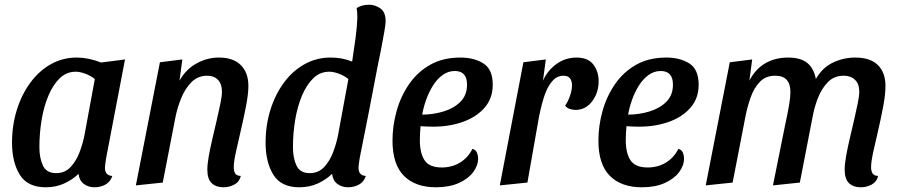

<svg xmlns="http://www.w3.org/2000/svg" viewBox="-20 -774 3818 814"><path d="M174 20Q97 20 64 -33Q31 -86 31 -169Q31 -243 51.5 -308.5Q72 -374 109 -424Q146 -474 196 -502Q246 -530 306 -530Q354 -530 409 -509L510 -522L430 -104Q429 -95 427 -83Q425 -71 425 -62Q425 -30 456 -28Q448 -3 427 8.5Q406 20 381 20Q354 20 335 5.5Q316 -9 313 -37Q287 -12 252 4Q217 20 174 20ZM218 -40Q255 -40 279 -65.5Q303 -91 317 -128Q331 -165 338 -200L382 -439Q363 -454 340.5 -462Q318 -470 301 -470Q262 -470 233.5 -442.5Q205 -415 185.5 -369Q166 -323 156.5 -266Q147 -209 147 -150Q147 -104 162 -72Q177 -40 218 -40Z M927 20Q896 20 877.5 2.5Q859 -15 859 -55Q859 -77 865 -111.5Q871 -146 880.5 -186Q890 -226 899 -265Q908 -304 914.5 -335.5Q921 -367 921 -385Q921 -418 904 -435.5Q887 -453 859 -453Q819 -453 792 -426Q765 -399 748.5 -358.5Q732 -318 724 -278L670 0L556 12L658 -510L753 -522L741 -432Q768 -480 813 -505Q858 -530 908 -530Q969 -530 1001 -498Q1033 -466 1033 -410Q1033 -376 1023.5 -326.5Q1014 -277 1002 -225.5Q990 -174 980.5 -131Q971 -88 971 -65Q971 -50 976.5 -39.5Q982 -29 1001 -28Q995 -3 973.5 8.5Q952 20 927 20Z M1249 20Q1172 20 1139 -33Q1106 -86 1106 -169Q1106 -243 1126.5 -308.5Q1147 -374 1184 -424Q1221 -474 1271.5 -502Q1322 -530 1381 -530Q1407 -530 1428.5 -526Q1450 -522 1473 -513Q1481 -564 1487.5 -613.5Q1494 -663 1495 -699Q1495 -724 1492 -740Q1501 -746 1515 -750Q1529 -754 1545 -754Q1570 -754 1592.5 -738.5Q1615 -723 1615 -683Q1615 -673 1609.5 -640.5Q1604 -608 1596 -567Q1588 -526 1580 -488Q1562 -394 1543.5 -298Q1525 -202 1505 -104Q1504 -95 1502 -83Q1500 -71 1500 -62Q1500 -30 1531 -28Q1523 -3 1502 8.5Q1481 20 1456 20Q1429 20 1410 5.5Q1391 -9 1388 -37Q1362 -12 1327 4Q1292 20 1249 20ZM1293 -40Q1330 -40 1354 -65.5Q1378 -91 1392 -128Q1406 -165 1413 -200L1457 -439Q1438 -454 1415.5 -462Q1393 -470 1376 -470Q1337 -470 1308.5 -442.5Q1280 -415 1260.5 -369Q1241 -323 1231.5 -266Q1222 -209 1222 -150Q1222 -104 1237 -72Q1252 -40 1293 -40Z M1828 20Q1741 20 1692.5 -28.5Q1644 -77 1644 -178Q1644 -241 1661.5 -303.5Q1679 -366 1714.5 -417.5Q1750 -469 1804 -499.5Q1858 -530 1932 -530Q1990 -530 2029.5 -505Q2069 -480 2069 -415Q2069 -357 2034.5 -317.5Q2000 -278 1943 -257.5Q1886 -237 1817 -237Q1804 -237 1788.5 -237.5Q1773 -238 1763 -239Q1760 -206 1760 -179Q1760 -125 1780 -94.5Q1800 -64 1853 -64Q1896 -64 1930 -84.5Q1964 -105 1983 -143Q1997 -139 2002 -127Q2007 -115 2007 -102Q2007 -72 1986 -44Q1965 -16 1925 2Q1885 20 1828 20ZM1770 -288Q1815 -288 1859 -301Q1903 -314 1931.5 -342Q1960 -370 1960 -415Q1960 -473 1908 -473Q1880 -473 1856.5 -456Q1833 -439 1815.5 -411Q1798 -383 1786.5 -350.5Q1775 -318 1770 -288Z M2099 12 2199 -510 2294 -522 2282 -432Q2301 -475 2339 -502.5Q2377 -530 2424 -530Q2473 -530 2495.5 -500.5Q2518 -471 2518 -430Q2518 -381 2490.5 -344.5Q2463 -308 2420 -308Q2409 -308 2396 -312Q2383 -316 2376 -326Q2388 -343 2396.5 -367.5Q2405 -392 2405 -412Q2405 -431 2396.5 -442Q2388 -453 2369 -453Q2344 -453 2326.5 -435.5Q2309 -418 2297 -390.5Q2285 -363 2277.5 -333Q2270 -303 2265 -278L2216 0Z M2701 20Q2614 20 2565.5 -28.5Q2517 -77 2517 -178Q2517 -241 2534.5 -303.5Q2552 -366 2587.5 -417.5Q2623 -469 2677 -499.5Q2731 -530 2805 -530Q2863 -530 2902.5 -505Q2942 -480 2942 -415Q2942 -357 2907.5 -317.5Q2873 -278 2816 -257.5Q2759 -237 2690 -237Q2677 -237 2661.5 -237.5Q2646 -238 2636 -239Q2633 -206 2633 -179Q2633 -125 2653 -94.5Q2673 -64 2726 -64Q2769 -64 2803 -84.5Q2837 -105 2856 -143Q2870 -139 2875 -127Q2880 -115 2880 -102Q2880 -72 2859 -44Q2838 -16 2798 2Q2758 20 2701 20ZM2643 -288Q2688 -288 2732 -301Q2776 -314 2804.5 -342Q2833 -370 2833 -415Q2833 -473 2781 -473Q2753 -473 2729.5 -456Q2706 -439 2688.5 -411Q2671 -383 2659.5 -350.5Q2648 -318 2643 -288Z M3629 20Q3598 20 3579.5 2.5Q3561 -15 3561 -55Q3561 -77 3567 -111.5Q3573 -146 3582.5 -186Q3592 -226 3601 -265Q3610 -304 3616.5 -336Q3623 -368 3623 -385Q3623 -418 3605 -435.5Q3587 -453 3557 -453Q3516 -453 3489.5 -425.5Q3463 -398 3447.5 -358Q3432 -318 3425 -278L3371 0L3257 12L3308 -241Q3312 -260 3317.5 -286.5Q3323 -313 3327 -339Q3331 -365 3331 -384Q3331 -453 3267 -453Q3226 -453 3201 -426.5Q3176 -400 3162 -360Q3148 -320 3140 -278L3086 0L2972 12L3074 -510L3169 -522L3157 -432Q3183 -482 3225 -506Q3267 -530 3321 -530Q3374 -530 3402 -507.5Q3430 -485 3439 -439Q3466 -487 3511 -508.5Q3556 -530 3606 -530Q3670 -530 3702 -498Q3734 -466 3734 -410Q3734 -375 3725 -326Q3716 -277 3704 -225.5Q3692 -174 3682.5 -131Q3673 -88 3673 -65Q3673 -51 3678.5 -40Q3684 -29 3703 -28Q3697 -3 3675.5 8.5Q3654 20 3629 20Z"/></svg>

Font: Sansita Swashed
Style: Regular
Weight: 400
Designer: Pablo Cosgaya
Foundry: Omnibus-Type
Version: Version 1.003; ttfautohint (v1.8.3)